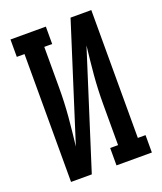

<svg xmlns="http://www.w3.org/2000/svg" viewBox="-136 -824 772 913"><g transform="rotate(-20 250.0 -367.5)"><path d="M65 0V-647H26V-735H205V-647H165V-441Q165 -404 163.5 -368Q162 -332 159 -295.5Q156 -259 152 -222.5Q148 -186 144 -150L330 -735H435V-88H474V0H295V-88H335V-294Q335 -331 336.5 -367Q338 -403 341 -439.5Q344 -476 348 -512.5Q352 -549 356 -585L170 0Z"/></g></svg>

Font: Iosevka Curly Slab Semibold
Style: Regular
Weight: 600
Monospace: yes
Designer: Belleve Invis
Foundry: Belleve Invis
Version: Version 22.1.2; ttfautohint (v1.8.4)